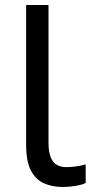

<svg xmlns="http://www.w3.org/2000/svg" viewBox="-20 -734 370 764"><path d="M230 10Q188 10 155 -4.5Q122 -19 103 -55.5Q84 -92 84 -157V-714H173V-165Q173 -117 190 -93Q207 -69 244 -69Q265 -69 287 -72.5Q309 -76 321 -80V-6Q308 1 282 5.5Q256 10 230 10Z"/></svg>

Font: Noto Sans Display
Style: Regular
Weight: 400
Designer: Monotype Design Team
Foundry: Monotype Imaging Inc.
Version: Version 2.003